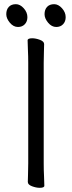

<svg xmlns="http://www.w3.org/2000/svg" viewBox="-20 -888 344 918"><path d="M249 -759Q227 -759 210 -779.5Q193 -800 193 -820Q193 -842 205 -855Q217 -868 239 -868Q259 -868 276.5 -848.5Q294 -829 294 -806Q294 -785 281.5 -772Q269 -759 249 -759ZM66 -759Q44 -759 27 -779.5Q10 -800 10 -820Q10 -842 22 -855Q34 -868 56 -868Q76 -868 93.5 -848.5Q111 -829 111 -806Q111 -785 98.5 -772Q86 -759 66 -759ZM115 -589Q115 -620 113.5 -649Q112 -678 112 -695Q112 -705 134 -705Q151 -705 171 -697.5Q191 -690 191 -677Q191 -665 190 -639.5Q189 -614 189 -588V-106Q189 -75 190.5 -46Q192 -17 192 0Q192 10 170 10Q153 10 133 2.5Q113 -5 113 -18Q113 -30 114 -55.5Q115 -81 115 -107Z"/></svg>

Font: Moon Stars Kai T HW
Style: Regular
Weight: 400
Designer: GuiWonder
Version: Version 1.101